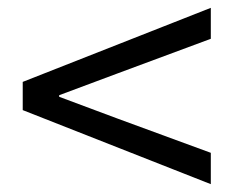

<svg xmlns="http://www.w3.org/2000/svg" viewBox="-20 -616 595 490"><path d="M518 -146V-226L281 -313L131 -369V-373L281 -429L518 -517V-596L38 -407V-335Z"/></svg>

Font: Source Han Sans JP
Style: Regular
Weight: 400
Designer: Ryoko NISHIZUKA 西塚涼子 (kana, bopomofo & ideographs); Paul D. Hunt (Latin, Greek & Cyrillic); Sandoll Communications 산돌커뮤니
Foundry: Adobe
Version: Version 2.004;hotconv 1.0.118;makeotfexe 2.5.65603